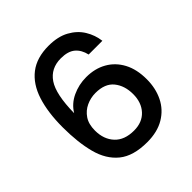

<svg xmlns="http://www.w3.org/2000/svg" viewBox="-198 -893 1039 1039"><g transform="rotate(-45 321.0 -373.5)"><path d="M452 -560Q442 -604 413.5 -628Q385 -652 331 -652Q254 -652 214 -593Q174 -534 172 -391Q199 -436 249 -459.5Q299 -483 356 -483Q422 -483 472.5 -454.5Q523 -426 551.5 -372.5Q580 -319 580 -243Q580 -174 553 -119Q526 -64 472.5 -32Q419 0 341 0Q235 0 177 -47Q119 -94 96.5 -179.5Q74 -265 74 -381Q74 -495 100.5 -577Q127 -659 184 -703Q241 -747 332 -747Q403 -747 451 -720.5Q499 -694 525 -651.5Q551 -609 557 -560ZM331 -387Q294 -387 260.5 -371.5Q227 -356 206 -325Q185 -294 185 -245Q185 -178 223.5 -136.5Q262 -95 335 -95Q398 -95 434.5 -134.5Q471 -174 471 -238Q471 -303 437 -345Q403 -387 331 -387Z"/></g></svg>

Font: Poppins Medium
Style: Regular
Weight: 500
Designer: Ninad Kale (Devanagari), Jonny Pinhorn (Latin)
Version: Version 5.002